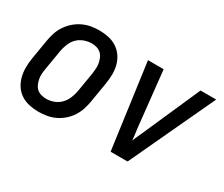

<svg xmlns="http://www.w3.org/2000/svg" viewBox="-94 -769 1189 1019"><g transform="rotate(30 500.0 -260.0)"><path d="M204 8Q175 8 147 2Q119 -4 96 -19Q73 -34 58 -56.5Q43 -79 36 -106Q29 -133 29 -162Q29 -191 34 -221L54 -341Q58 -365 66 -390Q74 -415 89 -437.5Q104 -460 124.5 -478Q145 -496 169 -507.5Q193 -519 218.5 -523.5Q244 -528 269 -528Q298 -528 326 -522Q354 -516 377 -501Q400 -486 415.5 -463.5Q431 -441 438 -414Q445 -387 444.5 -358Q444 -329 439 -299L419 -179Q415 -155 407 -130Q399 -105 384.5 -82.5Q370 -60 349.5 -42Q329 -24 305 -12.5Q281 -1 255 3.5Q229 8 204 8ZM205 -72Q228 -72 251 -80.5Q274 -89 291 -106.5Q308 -124 317.5 -147Q327 -170 331 -193L351 -313Q353 -329 354 -345Q355 -361 352 -376Q349 -391 343 -405Q337 -419 326 -429Q315 -439 300 -443.5Q285 -448 269 -448Q246 -448 222.5 -439.5Q199 -431 182 -413.5Q165 -396 156 -373Q147 -350 143 -327L123 -207Q120 -191 119 -175Q118 -159 121 -144Q124 -129 130 -115Q136 -101 147 -91Q158 -81 173.5 -76.5Q189 -72 205 -72Z M642 0 571 -520H667L704 -173Q707 -157 708.5 -141Q710 -125 712 -108Q718 -125 725.5 -141Q733 -157 740 -173L893 -520H989L746 0Z"/></g></svg>

Font: Iosevka Medium
Style: Italic
Weight: 500
Italic angle: -9°
Monospace: yes
Designer: Belleve Invis
Foundry: Belleve Invis
Version: Version 32.5.0; ttfautohint (v1.8.4)